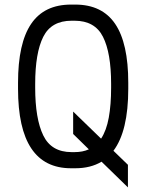

<svg xmlns="http://www.w3.org/2000/svg" viewBox="-20 -732 642 842"><path d="M291.5 5.9Q59.1 5.9 59.1 -342.8V-369.1Q59.1 -542.5 116.5 -627.2Q173.8 -711.9 291.5 -711.9H310.1Q427.7 -711.9 485.1 -627.2Q542.5 -542.5 542.5 -369.1V-342.8Q542.5 -157.2 477.5 -70.8L541 -9.3V89.8L425.3 -22.9Q377.4 5.9 310.1 5.9ZM293.9 -641.1Q205.1 -641.1 169.7 -570.6Q134.3 -500 134.3 -363.8V-347.7Q134.3 -211.4 169.7 -138.2Q205.1 -64.9 293.9 -64.9H307.1Q342.8 -64.9 369.6 -77.1L300.8 -144.5V-242.7L423.3 -124Q446.8 -159.7 457 -216.1Q467.3 -272.5 467.3 -347.7V-363.8Q467.3 -500 431.6 -570.6Q396 -641.1 307.1 -641.1Z"/></svg>

Font: Kay Pho Du Medium
Style: Regular
Weight: 500
Designer: Victor Gaultney, Khu Oo Reh
Foundry: SIL International
Version: Version 3.000